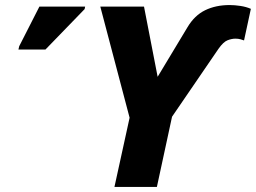

<svg xmlns="http://www.w3.org/2000/svg" viewBox="-20 -740 1013 760"><path d="M433 0 493 -274 377 -714H550L604 -436L722 -632Q750 -679 792 -699.5Q834 -720 889 -720Q909 -720 932 -716.5Q955 -713 973 -705L946 -580Q941 -582 932 -584.5Q923 -587 912 -587Q897 -587 880.5 -580.5Q864 -574 845 -547L661 -278L601 0ZM53 -544 56 -557 136 -714H317L315 -704L160 -544Z"/></svg>

Font: Noto Sans ExtraBold
Style: Italic
Weight: 800
Italic angle: -12°
Designer: Monotype Design Team
Foundry: Monotype Imaging Inc.
Version: Version 2.013; ttfautohint (v1.8.4.7-5d5b)